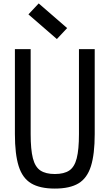

<svg xmlns="http://www.w3.org/2000/svg" viewBox="-20 -1087 640 1121"><path d="M300 14Q213 14 162 -16.5Q111 -47 89 -117Q67 -187 67 -304V-800H159V-304Q159 -214 172 -163Q185 -112 216 -91.5Q247 -71 300 -71Q354 -71 384.5 -91.5Q415 -112 428 -163Q441 -214 441 -304V-800H533V-304Q533 -187 511 -117Q489 -47 438.5 -16.5Q388 14 300 14ZM312 -859 146 -1003 206 -1067 372 -923Z"/></svg>

Font: Victor Mono Thin SemiBold
Style: Regular
Weight: 600
Monospace: yes
Version: Version 1.561;gftools[0.9.30]